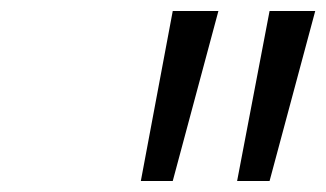

<svg xmlns="http://www.w3.org/2000/svg" viewBox="-20 -715 593 349"><path d="M470 -695H553L470 -386H411ZM294 -695H377L294 -386H236Z"/></svg>

Font: Coval
Style: Light Italic
Weight: 300
Foundry: Context Ltd
Version: Version 001.000